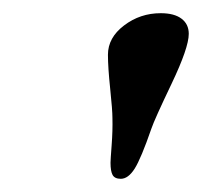

<svg xmlns="http://www.w3.org/2000/svg" viewBox="-20 -750 327 291"><path d="M163.1 -479Q153.8 -479 150.6 -484.9Q147.5 -490.7 147.5 -503.4Q147.5 -507.3 149.2 -529.8Q150.9 -552.2 150.4 -571.3Q150.4 -583 147 -615.5Q143.6 -647.9 143.6 -667Q143.6 -692.9 168 -711.4Q192.4 -730 223.6 -730Q244.1 -730 255.1 -721.7Q266.1 -713.4 266.1 -698.7Q266.1 -677.7 240 -623Q213.9 -568.4 209.5 -555.2Q193.8 -509.8 184.1 -494.4Q174.3 -479 163.1 -479Z"/></svg>

Font: Cooper* Medium
Style: Italic
Weight: 500
Italic angle: -7°
Designer: Owen Earl
Foundry: indestructible type*
Version: Version 0.001